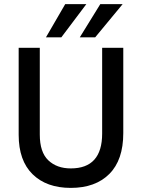

<svg xmlns="http://www.w3.org/2000/svg" viewBox="-20 -907 692 936"><path d="M581 -258Q581 -127 513 -59Q445 9 325 9Q207 9 139 -57.5Q71 -124 71 -250V-674H174V-251Q174 -165 215.5 -125.5Q257 -86 325 -86Q478 -86 478 -256V-674H581ZM444 -725H369L469 -887H578ZM279 -725H204L298 -887H401Z"/></svg>

Font: Hind Siliguri Medium
Style: Regular
Weight: 500
Designer: Jyotish Sonowal
Foundry: Indian Type Foundry
Version: Version 1.001;PS 1.0;hotconv 1.0.86;makeotf.lib2.5.63406; tt